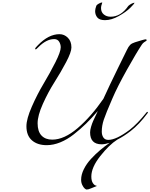

<svg xmlns="http://www.w3.org/2000/svg" viewBox="-20 -1164 1223 1562"><path d="M561 -778Q561 -740 518 -658.5Q475 -577 423.5 -496Q372 -415 329 -319.5Q286 -224 286 -161Q286 -95 317.5 -61.5Q349 -28 405 -28Q502 -28 611.5 -121.5Q721 -215 821 -360Q870 -468 938.5 -607.5Q1007 -747 1012 -757Q1025 -785 1038.5 -798.5Q1052 -812 1078 -820Q1153 -844 1165 -844Q1173 -844 1173 -836Q1173 -833 1167.5 -830Q1162 -827 1152 -820Q1142 -813 1134 -801Q1090 -735 1012.5 -596.5Q935 -458 894 -362Q841 -240 824.5 -190.5Q808 -141 808 -93Q808 -65 821 -45.5Q834 -26 861 -26Q926 -26 1035 -108Q1097 -156 1171 -248Q1175 -254 1179 -254Q1183 -254 1183 -250Q1183 -248 1181 -244Q1113 -152 1043 -98Q989 -56 934 -28Q868 14 795.5 106Q723 198 723 272Q723 308 736.5 327Q750 346 763 346Q766 346 766 350Q766 351 741 360Q735 362 722.5 367.5Q710 373 701 375.5Q692 378 685 378Q679 378 669 369.5Q659 361 649.5 341.5Q640 322 640 298Q640 257 662 212.5Q684 168 721 128Q758 88 795 57Q832 26 872 -2Q833 10 807 10Q713 10 713 -87Q713 -106 721 -133Q729 -160 737.5 -179Q746 -198 759.5 -226Q773 -254 775 -259H774Q725 -202 680 -158Q635 -114 581 -71.5Q527 -29 470.5 -6Q414 17 360 17Q285 17 240 -22Q195 -61 195 -137Q195 -196 238.5 -295.5Q282 -395 334.5 -483Q387 -571 430.5 -657Q474 -743 474 -779Q474 -804 461 -825Q448 -846 421 -846Q358 -846 294 -782Q274 -762 272 -762Q266 -762 266 -768Q266 -774 288 -796Q375 -886 464 -886Q503 -886 532 -857Q561 -828 561 -778ZM834 -1000Q790 -1000 772 -1021.5Q754 -1043 754 -1074Q754 -1091 764 -1118Q767 -1125 784 -1134.5Q801 -1144 810 -1144L812 -1142L810 -1136Q807 -1129 804.5 -1118.5Q802 -1108 802 -1098Q802 -1065 824.5 -1046.5Q847 -1028 880 -1028Q964 -1028 1024 -1116Q1037 -1128 1054 -1136Q1069 -1142 1072 -1142H1074Q1074 -1134 1040 -1100.5Q1006 -1067 946.5 -1033.5Q887 -1000 834 -1000Z"/></svg>

Font: Miama Nueva
Style: Medium
Weight: 400
Italic angle: -28°
Version: Version 1.0